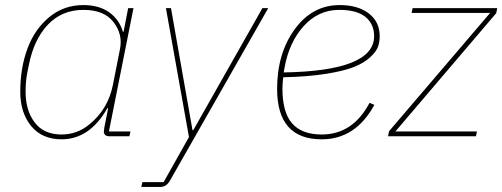

<svg xmlns="http://www.w3.org/2000/svg" viewBox="-20 -538 1983 758"><path d="M491 0H413Q390 0 390 -19Q390 -23 392 -35L407 -111H404Q334 12 223 12Q146 12 103 -40.5Q60 -93 60 -176Q60 -270 88.5 -346.5Q117 -423 174.5 -470.5Q232 -518 309 -518Q371 -518 411 -489.5Q451 -461 465 -413H468L486 -506H507L410 -19H495ZM223 -7Q285 -7 333 -47Q407 -107 426 -204L454 -346Q465 -403 428 -451Q391 -499 309 -499Q225 -499 169.5 -441Q114 -383 94 -282L87 -247Q81 -214 81 -176Q81 -102 117 -54.5Q153 -7 223 -7Z M743 -24 1016 -506H1039L651 175Q637 200 613 200H538L542 181H626L726 3L635 -506H655L740 -24Z M1250 12Q1074 12 1074 -187Q1074 -327 1143.5 -422.5Q1213 -518 1321 -518Q1393 -518 1436 -485Q1479 -452 1479 -395Q1479 -373 1472.5 -354Q1466 -335 1442 -312.5Q1418 -290 1378.5 -274Q1339 -258 1267 -246.5Q1195 -235 1098 -233Q1095 -203 1095 -189Q1095 -94 1133.5 -50.5Q1172 -7 1250 -7Q1373 -7 1439 -132L1458 -124Q1384 12 1250 12ZM1319 -499Q1237 -499 1179 -435Q1121 -371 1103 -269L1100 -252Q1457 -258 1457 -395Q1457 -443 1423 -471Q1389 -499 1319 -499Z M1859 0H1512L1516 -20L1915 -487H1605L1609 -506H1943L1939 -486L1541 -19H1863Z"/></svg>

Font: IBM Plex Sans Thin
Style: Italic
Weight: 100
Italic angle: -11.31°
Designer: Mike Abbink, Paul van der Laan, Pieter van Rosmalen
Foundry: Bold Monday
Version: Version 3.0